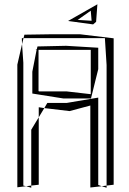

<svg xmlns="http://www.w3.org/2000/svg" viewBox="-20 -880 605 897"><path d="M146 -647H151L131 -545V-443L276 -420H405L439 -557V-657L289 -666L155 -663L152 -650L150 -649ZM404 -647V-440L291 -453H162L160 -455V-647ZM94 -718 90 -702H470L478 -576V-13L511 -17V-701L353 -720H224ZM439 -424 291 -399H201L187 -375L305 -361L402 -387V-4L455 -10L439 -16ZM89 -587 83 -674 61 -578V-5L102 -10L89 -13ZM126 -13 161 -17V-332L126 -274ZM161 -379 187 -375 161 -332ZM455 -10 478 -13V-3ZM85 -702H90L83 -674L82 -701ZM102 -10 126 -13V-3ZM429 -778 435 -860 298 -782 415 -766ZM404 -830 408 -783 343 -787Z"/></svg>

Font: Quebrada
Style: Regular
Weight: 400
Designer: deFharo
Foundry: deFharo
Version: Version 1.034 2012